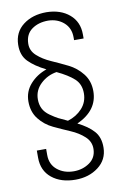

<svg xmlns="http://www.w3.org/2000/svg" viewBox="-87 -756 553 873"><g transform="rotate(-10 189.0 -319.5)"><path d="M191 -706Q256 -705 296.5 -670.5Q337 -636 337 -578V-559H293V-572Q293 -615 264 -640.5Q235 -666 192 -667Q147 -667 116.5 -645Q86 -623 85 -580Q84 -547 110 -523.5Q136 -500 173.5 -483.5Q211 -467 248.5 -448.5Q286 -430 312.5 -396.5Q339 -363 339 -316Q339 -227 242 -183Q289 -160 315 -131Q341 -102 340 -54Q339 1 295.5 34Q252 67 190 67Q123 67 81 33Q39 -1 39 -61V-94H82V-66Q82 -22 113 3Q144 28 189 28Q230 28 261.5 6Q293 -16 294 -56Q295 -90 269 -114Q243 -138 205.5 -154Q168 -170 130 -188Q92 -206 66 -239Q40 -272 40 -320Q40 -366 70 -400Q100 -434 146 -450Q94 -476 66 -505Q38 -534 39 -582Q40 -640 83 -673Q126 -706 191 -706ZM189 -430Q146 -423 115 -393.5Q84 -364 84 -322Q84 -298 93.5 -279Q103 -260 124.5 -245Q146 -230 159.5 -223Q173 -216 202 -203Q242 -215 268.5 -244Q295 -273 295 -314Q295 -356 267.5 -381Q240 -406 189 -430Z"/></g></svg>

Font: Bebas Neue Book
Style: Regular
Weight: 400
Designer: Ryoichi Tsunekawa
Foundry: Ryoichi Tsunekawa
Version: Version 001.003